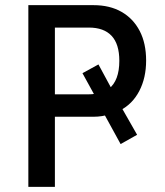

<svg xmlns="http://www.w3.org/2000/svg" viewBox="-20 -725 642 745"><path d="M90 0V-705H343Q406 -705 451.5 -679Q497 -653 522 -605Q547 -557 547 -490Q547 -423 520.5 -372Q494 -321 445 -296L447 -316L512 -202L448 -166L380 -290L404 -280Q391 -277 375.5 -274.5Q360 -272 343 -272H193V0ZM193 -359H324Q331 -359 337.5 -359.5Q344 -360 350 -362L355 -341L300 -441L362 -475L415 -377L402 -380Q443 -412 443 -489Q443 -554 413 -586Q383 -618 325 -618H193Z"/></svg>

Font: Nunito Sans 7pt Condensed SemiBold
Style: Regular
Weight: 600
Width: 3
Designer: Vernon Adams
Foundry: Vernon Adams
Version: Version 3.101;gftools[0.9.27]